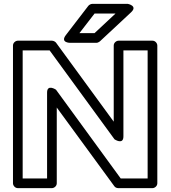

<svg xmlns="http://www.w3.org/2000/svg" viewBox="-20 -946 883 991"><path d="M742 -25H603L269 -483C269 -483 223 -514 223 -468V-25H97V-686H236L571 -227C571 -227 617 -196 617 -242V-686H742ZM767 25C778 25 792 15 792 0V-711C792 -722 782 -736 767 -736H592C581 -736 567 -726 567 -711V-318L269 -726C265 -731 256 -736 248 -736H72C61 -736 47 -726 47 -711V0C47 11 57 25 72 25H248C259 25 273 15 273 0V-391L570 15C574 21 582 25 590 25ZM468 -876H576L468 -775H390ZM456 -926C450 -926 441 -922 436 -916L320 -765C290 -726 340 -725 340 -725H478C483 -725 490 -728 495 -732L657 -883C692 -916 640 -926 640 -926Z"/></svg>

Font: Asimov
Style: XWidOu
Weight: 500
Designer: Google
Version: Version 2.000980; 2014